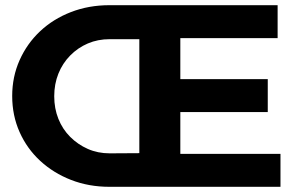

<svg xmlns="http://www.w3.org/2000/svg" viewBox="-20 -720 1148 740"><path d="M403 -569Q357 -569 318.5 -552.5Q280 -536 250.5 -506Q221 -476 205 -436Q189 -396 189 -349Q189 -302 205 -262Q221 -222 250.5 -192.5Q280 -163 318.5 -146Q357 -129 403 -129L565 -130L564 0H402Q322 0 254 -26.5Q186 -53 135 -100Q84 -147 55.5 -211Q27 -275 27 -350Q27 -424 55.5 -488Q84 -552 134.5 -599.5Q185 -647 253.5 -673.5Q322 -700 402 -700H553L552 -569ZM517 -700H1050V-573H675V-415H1012V-288H675V-127H1061V0H517Z"/></svg>

Font: Alexandria SemiBold
Style: Regular
Weight: 600
Designer: Mohamed Gaber
Foundry: Kief Type Foundry
Version: Version 5.100